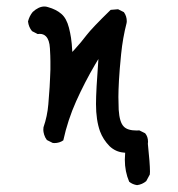

<svg xmlns="http://www.w3.org/2000/svg" viewBox="-20 -464 540 582"><path d="M434.6 56.2Q434.6 32.2 428.2 -28.3Q428.7 -31.7 428.7 -34.2Q428.7 -49.8 419.9 -60.1L402.3 -68.8Q398.4 -68.4 394.5 -68.4Q366.7 -68.4 355.5 -80.1Q342.3 -92.8 339.8 -131.3Q338.9 -150.4 338.9 -169.9Q338.9 -189.5 340.6 -220.5Q342.3 -251.5 347.2 -300.3Q352.1 -349.1 363.8 -394.5Q364.3 -397 364.3 -399.4Q364.3 -415 355.5 -427.2L337.9 -436L315.4 -434.1Q258.8 -378.9 242.7 -357.9Q226.1 -335.9 206.5 -314.5L199.2 -306.6Q197.8 -333.5 195.3 -349.1Q192.9 -364.7 189 -379.9Q181.6 -408.7 166 -421.9Q150.4 -435.5 125.5 -442.4Q120.1 -444.3 114.7 -444.3Q97.2 -444.3 79.1 -427.7Q68.8 -415 64.9 -398.9Q66.9 -381.8 77.1 -369.6L94.2 -360.8Q97.7 -361.3 100.6 -361.3Q111.8 -361.3 119.1 -354Q129.9 -343.3 131.3 -317.9Q132.8 -293 132.8 -278.1Q132.8 -263.2 132.8 -253.2Q132.8 -243.2 131.8 -228.3Q130.9 -213.4 130.4 -199.7Q128.4 -172.4 126.5 -147.9Q123.5 -111.8 111.8 -78.1Q111.3 -75.7 111.3 -70.1Q111.3 -64.5 113.8 -55.9Q116.2 -47.4 122.1 -39.6L139.6 -30.8Q142.1 -30.3 144.5 -30.3Q160.2 -30.3 171.9 -38.6Q185.5 -100.6 210.9 -157.2Q236.3 -213.9 268.6 -269L278.3 -285.2Q271 -188.5 271 -148.4Q271 -100.1 283.2 -65.9Q292.5 -41 312 -21Q330.6 -3.4 355 -1.5L359.4 -1Q358.4 11.7 358.4 20Q358.4 56.2 371.6 86.9Q381.8 95.2 395.5 97.2Q411.1 95.2 423.3 85L434.1 64.9Q434.6 61.5 434.6 56.2Z"/></svg>

Font: Bakudai
Style: Light
Weight: 300
Version: Version 1.48